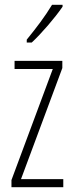

<svg xmlns="http://www.w3.org/2000/svg" viewBox="-20 -784 307 804"><path d="M242 -756V-764H198C167 -713 135 -671 92 -618V-606H113C153 -643 210 -709 242 -756ZM245 0V-34H68L241 -499V-529H41V-495H201L28 -30V0Z"/></svg>

Font: Noto Sans Lao UI ExtCond ExtLt
Style: Regular
Weight: 200
Width: 2
Designer: Monotype Design Team
Foundry: Monotype Imaging Inc.
Version: Version 2.000